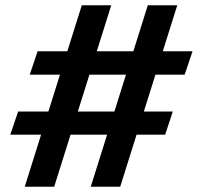

<svg xmlns="http://www.w3.org/2000/svg" viewBox="-20 -710 753 730"><path d="M654 -690 437 0H325L542 -690ZM637 -286 608 -198H19L49 -286ZM403 -690 186 0H74L291 -690ZM712 -515 682 -426H93L123 -515Z"/></svg>

Font: Exo 2
Style: Bold Italic
Weight: 700
Italic angle: -8°
Designer: Natanael Gama
Foundry: Natanael Gama
Version: Version 2.010